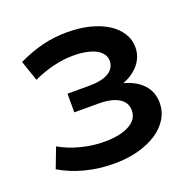

<svg xmlns="http://www.w3.org/2000/svg" viewBox="-103 -643 755 754"><g transform="rotate(-20 274.5 -266.0)"><path d="M251 8Q189 8 131 -7Q73 -22 27 -50L59 -134Q97.5 -111.5 146.2 -98.8Q195 -86 244 -86Q311 -86 349 -107Q387 -128 387 -165Q387 -199 357 -217Q327 -235 272 -235H172V-313H264Q315.5 -313 343.8 -330Q372 -347 372 -378Q372 -394 363 -406.5Q354 -419 337.5 -427.8Q321 -436.5 297.2 -441.2Q273.5 -446 244 -446Q163.5 -446 76 -406L47 -491Q97 -515 147 -527.8Q197 -540.5 253 -540.5Q303.5 -540.5 346.2 -529.8Q389 -519 419.8 -499.5Q450.5 -480 467.8 -453Q485 -426 485 -394Q485 -354.5 460 -323.8Q435 -293 392 -277Q443.5 -263 471.8 -232Q500 -201 500 -156Q500 -120 481.8 -90Q463.5 -60 430.5 -38.2Q397.5 -16.5 351.8 -4.2Q306 8 251 8Z"/></g></svg>

Font: Argentum Sans
Style: Regular
Weight: 400
Designer: Julieta Ulanovsky, Owen Earl, Chris M. Simpson, Rasmus Andersson, Cristiano Sobral
Foundry: The Argentum Sans Project Authors
Version: Version 3.135; ttfautohint (v1.8.4.7-5d5b-dirty)